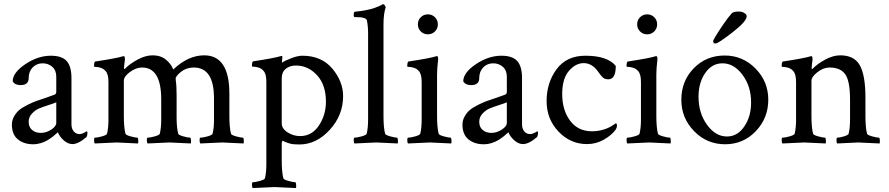

<svg xmlns="http://www.w3.org/2000/svg" viewBox="-20 -698 4341 938"><path d="M254.9 -97.7V-198.2Q247.1 -194.3 216.8 -184.6Q186.5 -174.8 169.4 -167.5Q152.3 -160.2 136.2 -143.1Q120.1 -126 120.1 -103.5Q120.1 -77.1 136.7 -63Q153.3 -48.8 179.7 -48.8Q206.1 -48.8 230.5 -64.9Q254.9 -81.1 254.9 -97.7ZM228.5 -425.8Q282.2 -425.8 305.7 -399.9Q329.1 -374 329.1 -316.4V-90.8Q329.1 -70.3 339.8 -56.6Q350.6 -43 369.1 -43Q382.8 -43 403.3 -56.6Q407.2 -56.6 407.2 -48.8Q407.2 -36.1 402.3 -28.3Q362.3 5.9 334 5.9Q311.5 5.9 291 -12.7Q270.5 -31.2 262.7 -51.8Q261.7 -51.8 255.4 -45.4Q249 -39.1 238.3 -30.8Q227.5 -22.5 213.4 -13.7Q199.2 -4.9 180.2 1Q161.1 6.8 141.6 6.8Q96.7 6.8 67.4 -17.1Q38.1 -41 38.1 -88.9Q38.1 -110.4 48.8 -129.4Q59.6 -148.4 74.2 -160.6Q88.9 -172.9 114.3 -185.5Q139.6 -198.2 157.7 -204.6Q175.8 -210.9 205.1 -220.7Q234.4 -230.5 246.1 -235.4Q254.9 -238.3 254.9 -250V-323.2Q254.9 -354.5 235.4 -371.6Q215.8 -388.7 188.5 -388.7Q159.2 -388.7 139.6 -368.7Q120.1 -348.6 120.1 -316.4Q120.1 -282.2 80.1 -282.2Q52.7 -282.2 42 -300.8Q42 -342.8 103.5 -384.3Q165 -425.8 228.5 -425.8Z M725.6 -427.7Q764.6 -427.7 790.5 -406.7Q816.4 -385.7 826.2 -358.4Q899.4 -427.7 977.5 -427.7Q1100.6 -427.7 1100.6 -240.2V-131.8Q1100.6 -75.2 1108.4 -44.9Q1110.4 -38.1 1133.8 -31.7Q1157.2 -25.4 1167 -25.4Q1169.9 -25.4 1170.9 -13.7Q1171.9 -2 1169.9 2.9Q1072.3 -2 1065.4 -2Q1059.6 -2 959 2.9Q955.1 -1 955.1 -13.2Q955.1 -25.4 959 -25.4Q970.7 -25.4 993.7 -31.7Q1016.6 -38.1 1018.6 -44.9Q1025.4 -73.2 1025.4 -107.4V-217.8Q1025.4 -368.2 926.8 -368.2Q890.6 -368.2 864.3 -347.2Q837.9 -326.2 837.9 -312.5L838.9 -308.6Q838.9 -304.7 838.9 -303.7Q842.8 -279.3 842.8 -233.4V-123Q842.8 -75.2 850.6 -44.9Q852.5 -38.1 876 -31.7Q899.4 -25.4 909.2 -25.4Q912.1 -25.4 913.1 -13.7Q914.1 -2 912.1 2.9Q814.5 -2 807.6 -2Q801.8 -2 701.2 2.9Q697.3 -1 697.3 -13.2Q697.3 -25.4 701.2 -25.4Q712.9 -25.4 735.8 -31.7Q758.8 -38.1 760.7 -44.9Q767.6 -73.2 767.6 -113.3V-212.9Q767.6 -368.2 673.8 -368.2Q644.5 -368.2 614.7 -346.2Q585 -324.2 585 -303.7V-131.8Q585 -75.2 592.8 -44.9Q594.7 -38.1 618.2 -31.7Q641.6 -25.4 651.4 -25.4Q654.3 -25.4 655.3 -13.7Q656.2 -2 654.3 2.9Q556.6 -2 549.8 -2Q543.9 -2 443.4 2.9Q439.5 -1 439.5 -13.2Q439.5 -25.4 443.4 -25.4Q455.1 -25.4 478 -31.7Q501 -38.1 502.9 -44.9Q509.8 -73.2 509.8 -113.3V-297.9Q509.8 -335.9 496.1 -350.6Q486.3 -362.3 472.2 -366.7Q458 -371.1 448.7 -371.1Q439.5 -371.1 439.5 -373Q439.5 -396.5 445.3 -397.5Q548.8 -413.1 580.1 -422.9Q581.1 -422.9 583 -423.3Q585 -423.8 585 -423.8Q588.9 -423.8 589.8 -415.5Q590.8 -407.2 589.8 -403.3Q585.9 -376 585.9 -364.3Q585.9 -360.4 587.9 -360.4Q588.9 -360.4 590.8 -362.3Q613.3 -385.7 651.9 -406.7Q690.4 -427.7 725.6 -427.7Z M1457 -425.8Q1550.8 -425.8 1603.5 -362.8Q1656.2 -299.8 1656.2 -228.5Q1656.2 -134.8 1590.8 -63.5Q1525.4 7.8 1442.4 7.8Q1427.7 7.8 1416.5 6.8Q1405.3 5.9 1396.5 3.4Q1387.7 1 1382.8 -1Q1377.9 -2.9 1370.1 -6.3Q1362.3 -9.8 1360.4 -10.7Q1356.4 -5.9 1356.4 2V85.9Q1356.4 142.6 1364.3 172.9Q1366.2 179.7 1389.6 186Q1413.1 192.4 1422.9 192.4Q1425.8 192.4 1426.8 204.6Q1427.7 216.8 1425.8 220.7Q1328.1 215.8 1321.3 215.8Q1315.4 215.8 1214.8 220.7Q1210.9 216.8 1210.9 204.6Q1210.9 192.4 1214.8 192.4Q1226.6 192.4 1249.5 186Q1272.5 179.7 1274.4 172.9Q1281.2 144.5 1281.2 104.5V-298.8Q1281.2 -336.9 1267.6 -351.6Q1257.8 -363.3 1243.7 -367.7Q1229.5 -372.1 1220.2 -372.1Q1210.9 -372.1 1210.9 -374Q1210.9 -397.5 1216.8 -398.4Q1320.3 -414.1 1351.6 -423.8Q1352.5 -423.8 1354.5 -424.3Q1356.4 -424.8 1356.4 -424.8Q1359.4 -424.8 1359.4 -419.4Q1359.4 -414.1 1358.4 -406.2Q1357.4 -398.4 1357.4 -397.5V-391.6Q1371.1 -401.4 1402.8 -413.6Q1434.6 -425.8 1457 -425.8ZM1425.8 -377.9Q1395.5 -377.9 1376 -361.8Q1356.4 -345.7 1356.4 -315.4V-95.7Q1356.4 -69.3 1384.8 -51.3Q1413.1 -33.2 1446.3 -33.2Q1503.9 -33.2 1538.1 -85Q1572.3 -136.7 1572.3 -201.2Q1572.3 -283.2 1528.8 -330.6Q1485.4 -377.9 1425.8 -377.9Z M1778.3 -113.3V-536.1Q1778.3 -569.3 1772.5 -598.6Q1767.6 -614.3 1722.7 -614.3H1713.9Q1708 -614.3 1708 -625Q1708 -640.6 1713.9 -640.6Q1743.2 -643.6 1768.1 -648.4Q1793 -653.3 1807.1 -658.2Q1821.3 -663.1 1831.1 -667.5Q1840.8 -671.9 1845.7 -674.8L1849.6 -677.7H1851.6Q1855.5 -677.7 1859.4 -672.4Q1863.3 -667 1864.3 -662.1Q1853.5 -630.9 1853.5 -577.1V-131.8Q1853.5 -75.2 1861.3 -44.9Q1863.3 -38.1 1886.7 -31.7Q1910.2 -25.4 1919.9 -25.4Q1922.9 -25.4 1923.8 -13.7Q1924.8 -2 1922.9 2.9Q1825.2 -2 1818.4 -2Q1812.5 -2 1711.9 2.9Q1708 -1 1708 -13.2Q1708 -25.4 1711.9 -25.4Q1723.6 -25.4 1746.6 -31.7Q1769.5 -38.1 1771.5 -44.9Q1778.3 -73.2 1778.3 -113.3Z M2035.6 -544.4Q2021.5 -558.6 2021.5 -579.1Q2021.5 -599.6 2035.6 -613.8Q2049.8 -627.9 2070.3 -627.9Q2090.8 -627.9 2105 -613.8Q2119.1 -599.6 2119.1 -579.1Q2119.1 -558.6 2105 -544.4Q2090.8 -530.3 2070.3 -530.3Q2049.8 -530.3 2035.6 -544.4ZM2115.2 -131.8Q2115.2 -75.2 2123 -44.9Q2125 -38.1 2148.4 -31.7Q2171.9 -25.4 2181.6 -25.4Q2184.6 -25.4 2185.5 -13.7Q2186.5 -2 2184.6 2.9Q2086.9 -2 2080.1 -2Q2073.2 -2 1973.6 2.9Q1969.7 -1 1969.7 -13.2Q1969.7 -25.4 1973.6 -25.4Q1985.4 -25.4 2008.3 -31.7Q2031.2 -38.1 2033.2 -44.9Q2040 -73.2 2040 -113.3V-297.9Q2040 -335.9 2026.4 -350.6Q2016.6 -362.3 2002.4 -366.7Q1988.3 -371.1 1979 -371.1Q1969.7 -371.1 1969.7 -373Q1969.7 -396.5 1975.6 -397.5Q2079.1 -413.1 2110.4 -422.9L2112.3 -423.8Q2114.3 -423.8 2115.2 -423.8Q2119.1 -423.8 2120.1 -415.5Q2121.1 -407.2 2120.1 -403.3Q2115.2 -364.3 2115.2 -333Z M2456.1 -97.7V-198.2Q2448.2 -194.3 2418 -184.6Q2387.7 -174.8 2370.6 -167.5Q2353.5 -160.2 2337.4 -143.1Q2321.3 -126 2321.3 -103.5Q2321.3 -77.1 2337.9 -63Q2354.5 -48.8 2380.9 -48.8Q2407.2 -48.8 2431.6 -64.9Q2456.1 -81.1 2456.1 -97.7ZM2429.7 -425.8Q2483.4 -425.8 2506.8 -399.9Q2530.3 -374 2530.3 -316.4V-90.8Q2530.3 -70.3 2541 -56.6Q2551.8 -43 2570.3 -43Q2584 -43 2604.5 -56.6Q2608.4 -56.6 2608.4 -48.8Q2608.4 -36.1 2603.5 -28.3Q2563.5 5.9 2535.2 5.9Q2512.7 5.9 2492.2 -12.7Q2471.7 -31.2 2463.9 -51.8Q2462.9 -51.8 2456.5 -45.4Q2450.2 -39.1 2439.5 -30.8Q2428.7 -22.5 2414.6 -13.7Q2400.4 -4.9 2381.3 1Q2362.3 6.8 2342.8 6.8Q2297.9 6.8 2268.6 -17.1Q2239.3 -41 2239.3 -88.9Q2239.3 -110.4 2250 -129.4Q2260.7 -148.4 2275.4 -160.6Q2290 -172.9 2315.4 -185.5Q2340.8 -198.2 2358.9 -204.6Q2377 -210.9 2406.2 -220.7Q2435.5 -230.5 2447.3 -235.4Q2456.1 -238.3 2456.1 -250V-323.2Q2456.1 -354.5 2436.5 -371.6Q2417 -388.7 2389.6 -388.7Q2360.4 -388.7 2340.8 -368.7Q2321.3 -348.6 2321.3 -316.4Q2321.3 -282.2 2281.2 -282.2Q2253.9 -282.2 2243.2 -300.8Q2243.2 -342.8 2304.7 -384.3Q2366.2 -425.8 2429.7 -425.8Z M2839.8 -425.8Q2947.3 -425.8 2988.3 -376Q2988.3 -310.5 2952.1 -310.5Q2935.5 -310.5 2926.8 -317.9Q2918 -325.2 2904.3 -344.7Q2874 -389.6 2832 -389.6Q2792 -389.6 2759.3 -351.6Q2726.6 -313.5 2726.6 -238.3Q2726.6 -160.2 2765.1 -108.4Q2803.7 -56.6 2872.1 -56.6Q2892.6 -56.6 2911.1 -60.5Q2929.7 -64.5 2942.9 -69.8Q2956.1 -75.2 2965.3 -80.6Q2974.6 -85.9 2981.4 -90.8L2988.3 -95.7Q2994.1 -95.7 2994.1 -83Q2994.1 -75.2 2988.3 -65.4Q2968.8 -38.1 2930.7 -16.1Q2892.6 5.9 2847.7 5.9Q2766.6 5.9 2708.5 -55.2Q2650.4 -116.2 2650.4 -204.1Q2650.4 -293.9 2699.2 -359.9Q2748 -425.8 2839.8 -425.8Z M3106.9 -544.4Q3092.8 -558.6 3092.8 -579.1Q3092.8 -599.6 3106.9 -613.8Q3121.1 -627.9 3141.6 -627.9Q3162.1 -627.9 3176.3 -613.8Q3190.4 -599.6 3190.4 -579.1Q3190.4 -558.6 3176.3 -544.4Q3162.1 -530.3 3141.6 -530.3Q3121.1 -530.3 3106.9 -544.4ZM3186.5 -131.8Q3186.5 -75.2 3194.3 -44.9Q3196.3 -38.1 3219.7 -31.7Q3243.2 -25.4 3252.9 -25.4Q3255.9 -25.4 3256.8 -13.7Q3257.8 -2 3255.9 2.9Q3158.2 -2 3151.4 -2Q3144.5 -2 3044.9 2.9Q3041 -1 3041 -13.2Q3041 -25.4 3044.9 -25.4Q3056.6 -25.4 3079.6 -31.7Q3102.5 -38.1 3104.5 -44.9Q3111.3 -73.2 3111.3 -113.3V-297.9Q3111.3 -335.9 3097.7 -350.6Q3087.9 -362.3 3073.7 -366.7Q3059.6 -371.1 3050.3 -371.1Q3041 -371.1 3041 -373Q3041 -396.5 3046.9 -397.5Q3150.4 -413.1 3181.6 -422.9L3183.6 -423.8Q3185.5 -423.8 3186.5 -423.8Q3190.4 -423.8 3191.4 -415.5Q3192.4 -407.2 3191.4 -403.3Q3186.5 -364.3 3186.5 -333Z M3509.8 -388.7Q3458 -388.7 3425.3 -341.3Q3392.6 -293.9 3392.6 -225.6Q3392.6 -145.5 3434.1 -88.4Q3475.6 -31.2 3531.2 -31.2Q3583 -31.2 3616.2 -80.1Q3649.4 -128.9 3649.4 -197.3Q3649.4 -276.4 3607.4 -332.5Q3565.4 -388.7 3509.8 -388.7ZM3520.5 -426.8Q3608.4 -426.8 3670.9 -363.3Q3733.4 -299.8 3733.4 -210.9Q3733.4 -121.1 3672.4 -57.1Q3611.3 6.8 3522.5 6.8Q3433.6 6.8 3371.1 -57.1Q3308.6 -121.1 3308.6 -210.9Q3308.6 -301.8 3369.1 -364.3Q3429.7 -426.8 3520.5 -426.8ZM3587.9 -641.6Q3603.5 -641.6 3613.3 -636.2Q3623 -630.9 3625.5 -626.5Q3627.9 -622.1 3627.9 -618.2Q3627.9 -593.8 3558.1 -539.6Q3488.3 -485.4 3475.6 -485.4Q3463.9 -485.4 3463.9 -498Q3463.9 -501 3479 -525.9Q3494.1 -550.8 3516.1 -582.5Q3538.1 -614.3 3554.7 -632.8Q3563.5 -641.6 3587.9 -641.6Z M4085 -427.7Q4153.3 -427.7 4180.7 -378.9Q4208 -330.1 4208 -220.7V-131.8Q4208 -75.2 4215.8 -44.9Q4217.8 -38.1 4241.2 -31.7Q4264.6 -25.4 4274.4 -25.4Q4277.3 -25.4 4278.3 -13.7Q4279.3 -2 4277.3 2.9Q4179.7 -2 4172.9 -2Q4170.9 -2 4070.3 2.9Q4066.4 -1 4066.4 -13.2Q4066.4 -25.4 4070.3 -25.4Q4082 -25.4 4103 -31.7Q4124 -38.1 4126 -44.9Q4132.8 -73.2 4132.8 -113.3V-210.9Q4132.8 -301.8 4109.4 -335Q4085.9 -368.2 4033.2 -368.2Q4002 -368.2 3973.1 -345.2Q3944.3 -322.3 3944.3 -303.7V-131.8Q3944.3 -75.2 3952.1 -44.9Q3954.1 -38.1 3977.5 -31.7Q4001 -25.4 4010.7 -25.4Q4013.7 -25.4 4014.6 -13.7Q4015.6 -2 4013.7 2.9Q3916 -2 3909.2 -2Q3903.3 -2 3802.7 2.9Q3798.8 -1 3798.8 -13.2Q3798.8 -25.4 3802.7 -25.4Q3814.5 -25.4 3837.4 -31.7Q3860.4 -38.1 3862.3 -44.9Q3869.1 -73.2 3869.1 -113.3V-297.9Q3869.1 -335.9 3855.5 -350.6Q3845.7 -362.3 3831.5 -366.7Q3817.4 -371.1 3808.1 -371.1Q3798.8 -371.1 3798.8 -373Q3798.8 -396.5 3804.7 -397.5Q3908.2 -413.1 3939.5 -422.9Q3940.4 -422.9 3942.4 -423.3Q3944.3 -423.8 3944.3 -423.8Q3948.2 -423.8 3949.2 -415.5Q3950.2 -407.2 3949.2 -403.3Q3945.3 -376 3945.3 -364.3Q3945.3 -360.4 3947.3 -360.4Q3948.2 -360.4 3950.2 -362.3Q3972.7 -385.7 4011.2 -406.7Q4049.8 -427.7 4085 -427.7Z"/></svg>

Font: Crimson Text
Style: Roman
Weight: 400
Version: Version 0.13